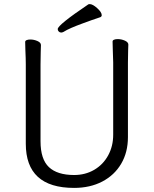

<svg xmlns="http://www.w3.org/2000/svg" viewBox="-20 -900 750 938"><path d="M426 -801Q415 -797 383.5 -785.5Q352 -774 329 -764Q306 -754 290 -744Q284 -741 279 -741Q272 -741 267 -746Q262 -751 262 -758Q262 -778 412 -879Q414 -880 418 -880Q433 -880 455 -860Q477 -840 477 -826Q477 -819 470 -816ZM531 -658 530 -697Q530 -703 537 -706Q544 -709 555 -709Q573 -709 590 -701.5Q607 -694 607 -682Q607 -666 606 -654L605 -594V-230Q605 -156 572 -100Q539 -44 479.5 -13Q420 18 342 18Q106 18 106 -198V-586Q106 -613 104 -655L103 -695Q103 -701 110 -704Q117 -707 128 -707Q146 -707 163 -699.5Q180 -692 180 -680Q180 -662 179 -649L178 -584V-210Q178 -122 219 -83.5Q260 -45 342 -45Q397 -45 440.5 -70.5Q484 -96 508.5 -141Q533 -186 533 -242V-595Z"/></svg>

Font: Iansui
Style: Regular
Weight: 400
Designer: But Ko / Fontworks Inc.
Foundry: zi-hi.com / Fontworks Inc.
Version: Version 1.002